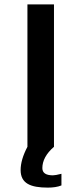

<svg xmlns="http://www.w3.org/2000/svg" viewBox="-20 -669 371 875"><path d="M198 186C222 186 243 183 260 176V123C241 128 228 130 221 130C189 130 173 119 173 97C173 64 190 31 226 0V-649H105V0C84 40 74 75 74 106C74 167 119 186 198 186Z"/></svg>

Font: Gamestation Extended
Style: Regular
Weight: 400
Width: 7
Designer: Jonas Hecksher
Foundry: Jonas Hecksher, Playtypeª, e-types AS
Version: Version 1.003